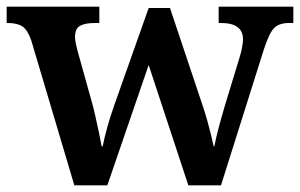

<svg xmlns="http://www.w3.org/2000/svg" viewBox="-22 -556 900 576"><path d="M72 -434Q61 -466 45.5 -476.5Q30 -487 1 -487H-2V-536H276V-487H263Q233 -487 218 -478.5Q203 -470 203 -445Q203 -437 205.5 -425Q208 -413 211 -402L251 -259Q258 -235 264 -208Q270 -181 275 -157.5Q280 -134 283 -117H286Q291 -142 299.5 -173Q308 -204 321 -241L424 -532H488L587 -236Q595 -212 601 -190Q607 -168 611.5 -149.5Q616 -131 619 -117H621Q626 -142 633 -169Q640 -196 652 -237L698 -388Q702 -401 704.5 -415.5Q707 -430 707 -438Q707 -487 641 -487H634V-536H858V-487H845Q816 -487 801 -472.5Q786 -458 770 -409L641 0H543L424 -361L300 0H201Z"/></svg>

Font: Noto Naskh Arabic SemiBold
Style: Regular
Weight: 600
Designer: Monotype Design Team, David Williams, Mohamad Dakak and Nizar Qandah
Foundry: Monotype Imaging Inc.
Version: Version 2.016